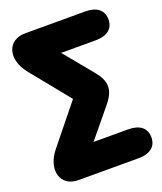

<svg xmlns="http://www.w3.org/2000/svg" viewBox="-159 -807 918 1088"><g transform="rotate(-20 300.0 -262.5)"><path d="M124 180H486C556 180 595 149 595 93C595 37 556 6 486 6H278L422 -169C478 -238 476 -290 422 -356L278 -531H486C556 -531 595 -562 595 -618C595 -674 556 -705 486 -705H124C16 -705 -19 -597 63 -496L252 -263L63 -29C-17 70 14 180 124 180Z"/></g></svg>

Font: SN Pro Black
Style: Regular
Weight: 900
Designer: Tobias Whetton
Foundry: Supernotes
Version: Version 1.001;Glyphs 3.2 (3249)